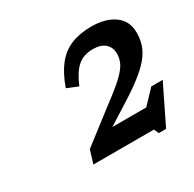

<svg xmlns="http://www.w3.org/2000/svg" viewBox="-100 -818 619 613"><g transform="rotate(-30 210.0 -512.0)"><path d="M295.5 -368 375 -451.5H417L348 -310.5H321L313.5 -328H90L105 -376.5L231 -473.5Q274 -505.5 295.8 -526.5Q317.5 -547.5 325 -563.8Q332.5 -580 332.5 -596.5Q332.5 -620.5 317 -634.2Q301.5 -648 272.5 -648Q237.5 -648 215.5 -628.5Q193.5 -609 176 -566.5L135.5 -583Q152 -629.5 174.5 -658Q197 -686.5 229 -699.8Q261 -713 303.5 -713Q356.5 -713 388.5 -690Q420.5 -667 420.5 -623.5Q420.5 -604 415.5 -585.2Q410.5 -566.5 396.8 -546.8Q383 -527 356.2 -504.5Q329.5 -482 286.5 -454.5L160.5 -375L160 -401.5H374.5Z"/></g></svg>

Font: Newsreader 7pt
Style: Italic
Weight: 400
Italic angle: -17°
Designer: Hugues Gentile
Foundry: Production Type
Version: Version 1.003